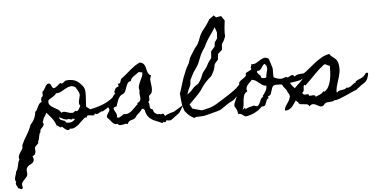

<svg xmlns="http://www.w3.org/2000/svg" viewBox="-307 -1052 3436 1745"><g transform="rotate(-5 1410.5 -179.5)"><path d="M732.4 -239.3Q730.5 -214.8 719.2 -195.3Q708 -175.8 691.4 -160.2Q674.8 -144.5 655.3 -131.8Q635.7 -119.1 617.2 -108.4Q608.4 -112.3 600.1 -107.4Q591.8 -102.5 583 -97.2Q574.2 -91.8 564.9 -89.4Q555.7 -86.9 545.9 -95.7Q538.1 -79.1 526.9 -79.6Q515.6 -80.1 503.4 -82.5Q491.2 -85 480.5 -83.5Q469.7 -82 463.9 -61.5L457 -69.3Q439.5 -58.6 422.9 -41.5Q406.2 -24.4 388.2 -8.8Q370.1 6.8 350.1 16.6Q330.1 26.4 307.6 21.5Q301.8 33.2 291.5 33.2Q281.2 33.2 270.5 26.4Q259.8 19.5 250 10.7Q240.2 2 235.4 -3.9Q230.5 3.9 225.1 2.9Q219.7 2 213.9 -2.4Q208 -6.8 202.1 -11.7Q196.3 -16.6 189.5 -15.6Q175.8 -56.6 153.8 -84.5Q131.8 -112.3 104.5 -141.6Q101.6 -130.9 96.2 -122.1Q90.8 -113.3 85.4 -105Q80.1 -96.7 75.7 -87.9Q71.3 -79.1 70.3 -67.4L64.5 -59.6Q75.2 -43.9 71.8 -33.7Q68.4 -23.4 59.6 -14.6Q50.8 -5.9 43 4.4Q35.2 14.6 37.1 30.3Q30.3 36.1 27.3 46.4Q24.4 56.6 22 68.4Q19.5 80.1 17.1 91.8Q14.6 103.5 8.8 112.3Q11.7 124 6.3 130.4Q1 136.7 -6.3 143.1Q-13.7 149.4 -20.5 157.7Q-27.3 166 -25.4 179.7Q-24.4 189.5 -23.9 189Q-23.4 188.5 -23.4 198.2Q-23.4 211.9 -30.8 225.1Q-38.1 238.3 -53.7 240.2Q-43.9 264.6 -45.9 277.8Q-47.9 291 -56.2 299.3Q-64.5 307.6 -76.2 313Q-87.9 318.4 -98.1 326.2Q-108.4 334 -114.3 347.2Q-120.1 360.4 -116.2 382.8Q-112.3 408.2 -123 421.9Q-133.8 435.5 -146.5 447.8Q-159.2 460 -167.5 474.6Q-175.8 489.3 -166 516.6Q-168.9 528.3 -174.3 530.3Q-179.7 532.2 -185.5 529.8Q-191.4 527.3 -198.2 523.4Q-205.1 519.5 -210.9 519.5Q-210.9 511.7 -214.8 504.9Q-218.8 498 -222.7 491.2Q-226.6 484.4 -227.1 477.5Q-227.5 470.7 -220.7 461.9Q-229.5 453.1 -230 441.4Q-230.5 429.7 -227.1 416.5Q-223.6 403.3 -219.2 390.6Q-214.8 377.9 -213.9 367.2Q-204.1 355.5 -199.7 342.3Q-195.3 329.1 -192.9 314.9Q-190.4 300.8 -187 287.1Q-183.6 273.4 -174.8 261.7Q-181.6 240.2 -175.8 225.1Q-169.9 210 -160.6 197.3Q-151.4 184.6 -143.1 170.4Q-134.8 156.2 -137.7 135.7Q-118.2 89.8 -90.8 46.4Q-63.5 2.9 -45.9 -45.9Q-23.4 -68.4 -9.8 -97.7Q3.9 -127 5.9 -158.2Q18.6 -167 23.9 -179.2Q29.3 -191.4 34.7 -203.1Q40 -214.8 47.9 -225.6Q55.7 -236.3 72.3 -243.2Q68.4 -256.8 69.3 -265.1Q70.3 -273.4 76.2 -287.1Q85 -290 86.4 -296.4Q87.9 -302.7 86.9 -310.1Q85.9 -317.4 85.9 -325.2Q85.9 -333 91.8 -338.9Q95.7 -342.8 96.2 -343.3Q96.7 -343.8 96.7 -343.8Q96.7 -343.8 97.7 -344.2Q98.6 -344.7 101.6 -348.6Q107.4 -356.4 112.3 -366.7Q117.2 -377 123 -385.7Q128.9 -394.5 137.2 -399.9Q145.5 -405.3 159.2 -402.3Q165 -397.5 168.9 -389.6Q172.9 -381.8 176.3 -374Q179.7 -366.2 184.6 -361.3Q189.5 -356.4 198.2 -358.4Q202.1 -358.4 207 -361.3Q219.7 -370.1 231.9 -379.9Q244.1 -389.6 255.9 -400.4Q263.7 -391.6 270 -393.1Q276.4 -394.5 282.7 -399.9Q289.1 -405.3 296.4 -411.1Q303.7 -417 313.5 -418Q355.5 -421.9 386.2 -411.1Q417 -400.4 445.3 -368.2Q450.2 -362.3 456.5 -355Q462.9 -347.7 466.8 -339.8Q474.6 -325.2 476.1 -302.7Q477.5 -280.3 476.1 -255.4Q474.6 -230.5 472.7 -206.5Q470.7 -182.6 470.7 -165L504.9 -137.7Q568.4 -148.4 626 -171.9Q683.6 -195.3 732.4 -239.3ZM418.9 -175.8Q407.2 -192.4 408.7 -208Q410.2 -223.6 414.6 -239.3Q418.9 -254.9 421.9 -270Q424.8 -285.2 417 -300.8Q410.2 -314.5 403.3 -326.2Q396.5 -337.9 388.7 -349.6Q363.3 -365.2 341.8 -360.8Q320.3 -356.4 299.3 -344.7Q278.3 -333 256.8 -320.8Q235.4 -308.6 210 -309.6Q202.1 -298.8 193.4 -291.5Q184.6 -284.2 175.3 -278.3Q166 -272.5 155.8 -267.1Q145.5 -261.7 135.7 -253.9Q127.9 -226.6 139.6 -211.4Q151.4 -196.3 170.9 -185.1Q190.4 -173.8 210.9 -162.1Q231.4 -150.4 240.2 -128.9Q258.8 -138.7 275.4 -134.3Q292 -129.9 308.1 -124.5Q324.2 -119.1 339.4 -119.1Q354.5 -119.1 369.1 -136.7Q378.9 -128.9 386.7 -132.3Q394.5 -135.7 399.9 -143.1Q405.3 -150.4 409.7 -160.2Q414.1 -169.9 418.9 -175.8ZM361.3 -63.5Q356.4 -63.5 350.1 -63Q343.8 -62.5 340.8 -69.3L335 -61.5Q326.2 -58.6 318.4 -62Q310.5 -65.4 301.8 -67.4Q292 -62.5 280.8 -64Q269.5 -65.4 258.3 -70.3Q247.1 -75.2 236.3 -81.1Q225.6 -86.9 216.8 -90.8Q218.8 -74.2 226.1 -68.8Q233.4 -63.5 243.2 -60.5Q252.9 -57.6 262.7 -53.7Q272.5 -49.8 278.3 -36.1Q302.7 -30.3 323.7 -35.6Q344.7 -41 361.3 -63.5Z M1349.6 -102.5Q1335.9 -79.1 1328.6 -64.9Q1321.3 -50.8 1314 -41.5Q1306.6 -32.2 1297.4 -24.9Q1288.1 -17.6 1271.5 -6.8Q1260.7 2.9 1250 9.8Q1241.2 16.6 1232.9 21.5Q1224.6 26.4 1219.7 26.4Q1217.8 26.4 1215.8 25.9Q1213.9 25.4 1211.9 25.4Q1206.1 25.4 1200.7 25.9Q1195.3 26.4 1191.4 18.6Q1188.5 21.5 1186.5 25.4Q1184.6 29.3 1182.6 32.7Q1180.7 36.1 1177.2 38.1Q1173.8 40 1168 38.1L1163.1 32.2L1148.4 44.9Q1121.1 31.2 1096.2 22Q1071.3 12.7 1051.8 0Q1032.2 -12.7 1018.6 -32.7Q1004.9 -52.7 999 -87.9Q994.1 -93.8 988.3 -98.1Q982.4 -102.5 974.6 -100.6Q964.8 -84 951.2 -72.3Q937.5 -60.5 923.8 -46.9Q918.9 -42 916 -36.1Q913.1 -30.3 908.2 -25.4Q900.4 -16.6 889.6 -13.2Q878.9 -9.8 868.2 -6.8Q857.4 -3.9 848.1 2.9Q838.9 9.8 835 26.4Q823.2 19.5 811.5 22.5Q802.7 24.4 793 26.9Q783.2 29.3 773.9 29.8Q764.6 30.3 755.9 27.3Q747.1 24.4 740.2 14.6Q726.6 20.5 714.8 14.2Q703.1 7.8 692.9 -3.4Q682.6 -14.6 672.9 -27.3Q663.1 -40 654.3 -45.9Q648.4 -61.5 654.8 -72.8Q661.1 -84 668.5 -94.2Q675.8 -104.5 678.7 -114.7Q681.6 -125 669.9 -139.6Q679.7 -154.3 687.5 -170.4Q695.3 -186.5 703.6 -202.6Q711.9 -218.8 721.2 -233.9Q730.5 -249 744.1 -259.8Q738.3 -266.6 738.3 -272.9Q738.3 -279.3 741.2 -285.6Q744.1 -292 748 -298.3Q752 -304.7 753.9 -310.5L782.2 -324.2L775.4 -347.7Q786.1 -345.7 791.5 -348.6Q796.9 -351.6 799.3 -357.4Q801.8 -363.3 803.2 -370.6Q804.7 -377.9 807.6 -383.8Q812.5 -392.6 822.3 -396.5Q842.8 -412.1 862.8 -429.7Q882.8 -447.3 902.8 -463.9Q922.9 -480.5 944.3 -495.6Q965.8 -510.7 991.2 -521.5Q1008.8 -518.6 1019 -510.7Q1029.3 -502.9 1034.7 -492.2Q1040 -481.4 1043 -468.3Q1045.9 -455.1 1048.8 -442.4Q1053.7 -425.8 1060.5 -414.1Q1067.4 -402.3 1084 -394.5Q1070.3 -371.1 1073.2 -348.1Q1076.2 -325.2 1079.1 -299.8Q1082 -276.4 1078.6 -253.9Q1075.2 -231.4 1049.8 -213.9Q1047.9 -207 1048.8 -199.2Q1049.8 -191.4 1049.8 -183.6Q1049.8 -175.8 1046.9 -168.9Q1043.9 -162.1 1036.1 -158.2Q1044.9 -147.5 1045.4 -136.7Q1045.9 -126 1046.4 -116.2Q1046.9 -106.4 1051.3 -98.6Q1055.7 -90.8 1072.3 -86.9Q1075.2 -74.2 1077.6 -67.9Q1080.1 -61.5 1083.5 -57.6Q1086.9 -53.7 1092.8 -50.3Q1098.6 -46.9 1108.4 -40Q1116.2 -38.1 1126 -40Q1135.7 -42 1141.6 -34.2Q1146.5 -39.1 1153.3 -39.6Q1160.2 -40 1166 -39.1L1178.7 -17.6Q1189.5 -25.4 1203.1 -31.2Q1216.8 -37.1 1229.5 -41Q1244.1 -44.9 1258.8 -47.9ZM974.6 -436.5Q965.8 -428.7 953.1 -420.9Q940.4 -413.1 928.2 -404.3Q916 -395.5 907.2 -385.3Q898.4 -375 896.5 -361.3Q874 -357.4 865.2 -342.8Q856.4 -328.1 850.6 -310.5Q844.7 -293 837.9 -275.9Q831.1 -258.8 813.5 -249Q807.6 -245.1 802.7 -245.1Q803.7 -245.1 796.9 -241.2Q786.1 -233.4 778.3 -221.7Q770.5 -210 765.1 -196.3Q759.8 -182.6 755.4 -168.5Q751 -154.3 747.1 -142.6Q733.4 -140.6 726.6 -136.7Q719.7 -132.8 718.3 -128.4Q716.8 -124 718.8 -118.2Q720.7 -112.3 724.6 -105.5Q728.5 -99.6 732.9 -91.8Q737.3 -84 740.2 -76.2Q743.2 -68.4 743.7 -60.5Q744.1 -52.7 739.3 -45.9Q752.9 -35.2 765.6 -41.5Q778.3 -47.9 789.1 -55.7Q793 -58.6 797.4 -62Q801.8 -65.4 806.6 -67.4Q829.1 -62.5 847.7 -70.3Q866.2 -78.1 881.8 -91.8Q897.5 -105.5 912.1 -121.1Q926.8 -136.7 941.4 -148.4L933.6 -156.2Q951.2 -161.1 958.5 -169.4Q965.8 -177.7 967.8 -188.5Q969.7 -199.2 967.8 -211.4Q965.8 -223.6 964.8 -237.3Q963.9 -245.1 964.4 -252.4Q964.8 -259.8 967.8 -267.6Q960 -290 965.3 -310.5Q970.7 -331.1 980 -350.1Q989.3 -369.1 998 -388.7Q1006.8 -408.2 1006.8 -429.7Z M1962.9 -320.3Q1963.9 -305.7 1957.5 -292Q1951.2 -278.3 1946.3 -267.6L1915 -234.4L1896.5 -178.7Q1885.7 -170.9 1873.5 -163.6Q1861.3 -156.2 1851.6 -148.4Q1840.8 -139.6 1832.5 -128.9Q1824.2 -118.2 1814.5 -110.4Q1804.7 -102.5 1791.5 -97.2Q1778.3 -91.8 1767.6 -85Q1748 -73.2 1731 -60.5Q1713.9 -47.9 1695.3 -36.1Q1690.4 -34.2 1688 -31.7Q1685.5 -29.3 1680.7 -27.3Q1677.7 -25.4 1655.3 -19.5Q1632.8 -13.7 1606 -6.3Q1579.1 1 1555.7 6.8Q1532.2 12.7 1529.3 12.7Q1511.7 14.6 1493.2 14.6Q1474.6 14.6 1456.1 15.6L1441.4 24.4Q1430.7 16.6 1418 9.8Q1405.3 2.9 1396.5 -4.9Q1386.7 -13.7 1377 -24.9Q1367.2 -36.1 1359.4 -45.9Q1354.5 -59.6 1349.6 -72.8Q1344.7 -85.9 1341.8 -98.6L1336.9 -135.7Q1335 -154.3 1333.5 -171.9Q1332 -189.5 1330.1 -208Q1346.7 -253.9 1359.9 -300.3Q1373 -346.7 1392.6 -391.6Q1397.5 -402.3 1401.9 -413.6Q1406.2 -424.8 1411.1 -435.5Q1417 -447.3 1423.8 -457.5Q1430.7 -467.8 1435.5 -478.5Q1440.4 -490.2 1443.4 -502.4Q1446.3 -514.6 1451.2 -525.4Q1454.1 -531.2 1460.9 -542.5Q1467.8 -553.7 1475.6 -565.9Q1483.4 -578.1 1490.7 -589.8Q1498 -601.6 1502.9 -608.4Q1510.7 -618.2 1518.6 -627Q1526.4 -635.7 1531.2 -646.5Q1541 -663.1 1549.8 -688.5Q1558.6 -713.9 1569.3 -733.4Q1581.1 -754.9 1597.2 -773.9Q1613.3 -793 1627 -813.5Q1641.6 -834 1655.3 -858.4L1698.2 -889.6L1717.8 -870.1L1764.6 -877.9L1793.9 -834Q1792 -819.3 1789.6 -800.8Q1787.1 -782.2 1785.6 -763.2Q1784.2 -744.1 1783.7 -726.1Q1783.2 -708 1785.2 -694.3Q1780.3 -676.8 1771 -657.7Q1761.7 -638.7 1750 -625L1746.1 -572.3L1707 -537.1L1702.1 -487.3L1668.9 -448.2Q1666 -434.6 1663.1 -420.4Q1660.2 -406.2 1655.3 -393.6Q1650.4 -381.8 1643.6 -369.6Q1636.7 -357.4 1629.9 -344.7Q1610.4 -328.1 1589.8 -307.6Q1569.3 -287.1 1552.7 -266.6Q1543.9 -255.9 1536.6 -243.7Q1529.3 -231.4 1521.5 -220.7Q1496.1 -188.5 1466.8 -160.2Q1437.5 -131.8 1409.2 -101.6L1430.7 -63.5Q1451.2 -56.6 1472.7 -50.8Q1494.1 -44.9 1515.6 -40Q1525.4 -42 1538.1 -44.4Q1550.8 -46.9 1564.5 -50.3Q1578.1 -53.7 1591.3 -57.6Q1604.5 -61.5 1613.3 -65.4Q1632.8 -73.2 1658.2 -88.4Q1683.6 -103.5 1701.2 -115.2Q1732.4 -134.8 1764.6 -155.3Q1796.9 -175.8 1826.2 -198.2Q1845.7 -212.9 1867.2 -235.4Q1888.7 -257.8 1907.7 -277.8Q1926.8 -297.9 1941.9 -310.5Q1957 -323.2 1962.9 -320.3ZM1697.3 -782.2Q1676.8 -748 1653.8 -716.3Q1630.9 -684.6 1611.3 -650.4Q1604.5 -638.7 1599.6 -626.5Q1594.7 -614.3 1586.9 -602.5Q1580.1 -591.8 1572.3 -581.1Q1564.5 -570.3 1558.6 -557.6Q1546.9 -535.2 1537.6 -510.3Q1528.3 -485.4 1517.6 -461.9Q1505.9 -438.5 1490.2 -418Q1474.6 -397.5 1461.9 -374L1446.3 -342.8Q1444.3 -337.9 1442.4 -335.4Q1440.4 -333 1438.5 -328.1Q1434.6 -317.4 1434.6 -304.7Q1434.6 -292 1431.6 -281.2Q1428.7 -269.5 1422.9 -258.8Q1417 -248 1412.1 -237.3Q1407.2 -226.6 1404.3 -215.3Q1401.4 -204.1 1397.5 -193.4Q1405.3 -201.2 1414.6 -207.5Q1423.8 -213.9 1432.6 -221.7Q1441.4 -230.5 1449.2 -240.2Q1457 -250 1466.8 -257.8Q1475.6 -265.6 1485.8 -272Q1496.1 -278.3 1505.9 -285.2Q1521.5 -306.6 1533.2 -329.1Q1539.1 -339.8 1543.5 -353.5Q1547.9 -367.2 1554.7 -377.9Q1560.5 -388.7 1569.8 -398.4Q1579.1 -408.2 1585.9 -418.9Q1593.8 -429.7 1599.1 -441.4Q1604.5 -453.1 1611.3 -463.9Q1625 -485.4 1641.6 -504.9L1646.5 -566.4L1681.6 -607.4L1686.5 -644.5L1710.9 -678.7L1713.9 -733.4Z M2501 -306.6Q2504.9 -292 2498 -281.7Q2491.2 -271.5 2480 -263.7Q2468.8 -255.9 2455.6 -249.5Q2442.4 -243.2 2433.6 -235.4Q2389.6 -225.6 2354 -221.2Q2318.4 -216.8 2275.4 -210Q2262.7 -208 2251.5 -210.4Q2240.2 -212.9 2228.5 -211.9Q2221.7 -211.9 2215.8 -212.4Q2210 -212.9 2204.1 -211.9Q2181.6 -210 2174.8 -196.8Q2168 -183.6 2163.6 -166.5Q2159.2 -149.4 2152.8 -134.3Q2146.5 -119.1 2126 -113.3Q2124 -108.4 2127.4 -104.5Q2130.9 -100.6 2132.8 -97.7Q2116.2 -92.8 2110.8 -80.1Q2105.5 -67.4 2101.6 -54.7Q2097.7 -42 2090.3 -33.2Q2083 -24.4 2062.5 -27.3Q2032.2 4.9 1991.2 24.9Q1950.2 44.9 1906.2 50.8Q1898.4 46.9 1891.1 41Q1883.8 35.2 1876.5 30.3Q1869.1 25.4 1860.8 22.9Q1852.5 20.5 1841.8 22.5Q1840.8 2 1833.5 -15.6Q1826.2 -33.2 1814.5 -48.8Q1812.5 -66.4 1818.8 -81.5Q1825.2 -96.7 1832 -111.3Q1838.9 -126 1843.3 -141.1Q1847.7 -156.2 1841.8 -175.8Q1851.6 -181.6 1855 -189.5Q1858.4 -197.3 1859.9 -205.6Q1861.3 -213.9 1864.3 -221.2Q1867.2 -228.5 1877.9 -233.4Q1870.1 -256.8 1880.4 -268.1Q1890.6 -279.3 1905.3 -288.1Q1919.9 -296.9 1932.6 -307.6Q1945.3 -318.4 1942.4 -339.8Q1948.2 -345.7 1956.1 -349.6Q1963.9 -353.5 1971.2 -356.9Q1978.5 -360.4 1985.4 -364.3Q1992.2 -368.2 1998 -375Q1991.2 -379.9 1991.7 -384.8Q1992.2 -389.6 1994.1 -395Q1996.1 -400.4 1998.5 -406.2Q2001 -412.1 1998 -418Q2024.4 -414.1 2044.4 -425.3Q2064.5 -436.5 2082.5 -448.2Q2100.6 -460 2119.1 -464.8Q2137.7 -469.7 2162.1 -453.1Q2164.1 -446.3 2168.5 -433.1Q2172.9 -419.9 2177.2 -406.2Q2181.6 -392.6 2185.5 -379.9Q2189.5 -367.2 2190.4 -361.3Q2190.4 -356.4 2190.4 -345.7Q2190.4 -335 2190.4 -322.8Q2190.4 -310.5 2190.4 -299.8Q2190.4 -289.1 2190.4 -283.2Q2218.8 -266.6 2247.1 -263.2Q2275.4 -259.8 2303.7 -276.4Q2314.5 -266.6 2324.2 -271Q2334 -275.4 2343.3 -281.2Q2352.5 -287.1 2362.3 -287.6Q2372.1 -288.1 2381.8 -271.5Q2395.5 -284.2 2410.2 -287.6Q2424.8 -291 2440.4 -291.5Q2456.1 -292 2471.2 -293.9Q2486.3 -295.9 2501 -306.6ZM2126 -290Q2126 -304.7 2130.9 -321.3Q2135.7 -337.9 2138.7 -354Q2141.6 -370.1 2138.2 -384.8Q2134.8 -399.4 2119.1 -411.1Q2108.4 -405.3 2101.6 -395Q2094.7 -384.8 2087.9 -374.5Q2081.1 -364.3 2071.8 -357.4Q2062.5 -350.6 2047.9 -353.5Q2043 -341.8 2047.9 -334.5Q2052.7 -327.1 2059.6 -320.8Q2066.4 -314.5 2072.8 -307.6Q2079.1 -300.8 2077.1 -290Q2081.1 -287.1 2087.9 -284.7Q2094.7 -282.2 2102.1 -281.7Q2109.4 -281.2 2116.2 -283.2Q2123 -285.2 2126 -290ZM2119.1 -211.9Q2099.6 -211.9 2085.4 -221.2Q2071.3 -230.5 2057.1 -242.2Q2043 -253.9 2027.8 -264.2Q2012.7 -274.4 1991.2 -276.4Q1982.4 -264.6 1970.7 -254.4Q1959 -244.1 1950.2 -232.4Q1941.4 -220.7 1938 -207Q1934.6 -193.4 1942.4 -175.8Q1919.9 -165 1912.1 -145Q1904.3 -125 1901.9 -101.6Q1899.4 -78.1 1897.5 -54.7Q1895.5 -31.2 1884.8 -12.7L1906.2 -27.3Q1910.2 -25.4 1912.6 -21.5Q1915 -17.6 1913.1 -12.7Q1920.9 -20.5 1930.7 -24.9Q1940.4 -29.3 1950.7 -31.7Q1960.9 -34.2 1971.2 -36.1Q1981.4 -38.1 1991.2 -42Q2015.6 -28.3 2026.4 -36.1Q2037.1 -43.9 2043.9 -59.6Q2050.8 -75.2 2058.6 -92.3Q2066.4 -109.4 2084 -113.3L2077.1 -120.1Q2093.8 -140.6 2106.9 -162.6Q2120.1 -184.6 2119.1 -211.9Z M3050.8 -244.1Q3045.9 -213.9 3039.1 -197.8Q3032.2 -181.6 3022 -171.4Q3011.7 -161.1 2996.1 -151.9Q2980.5 -142.6 2959 -125Q2951.2 -119.1 2944.3 -114.3Q2937.5 -109.4 2930.7 -102.5Q2911.1 -96.7 2882.8 -83.5Q2854.5 -70.3 2824.7 -57.1Q2794.9 -43.9 2768.1 -34.2Q2741.2 -24.4 2724.6 -26.4Q2718.8 -18.6 2704.1 -16.6Q2689.5 -14.6 2681.6 -14.6Q2668.9 -14.6 2655.8 -12.7Q2642.6 -10.7 2632.8 -1Q2630.9 1 2630.4 1.5Q2629.9 2 2630.4 2Q2630.9 2 2630.4 2.4Q2629.9 2.9 2627.9 5.9Q2617.2 18.6 2606 19.5Q2594.7 20.5 2584 16.1Q2573.2 11.7 2562 4.9Q2550.8 -2 2539.6 -5.4Q2528.3 -8.8 2516.6 -6.3Q2504.9 -3.9 2493.2 9.8Q2486.3 -7.8 2471.7 -10.7Q2457 -13.7 2441.9 -14.2Q2426.8 -14.6 2413.1 -17.1Q2399.4 -19.5 2394.5 -35.2V-36.1L2374 -53.7L2371.1 -50.8Q2366.2 -45.9 2363.3 -40Q2360.4 -34.2 2356.4 -29.3Q2348.6 -17.6 2339.8 -6.3Q2331.1 4.9 2319.8 13.2Q2308.6 21.5 2295.9 25.9Q2283.2 30.3 2268.6 28.3Q2268.6 4.9 2281.7 -14.6Q2294.9 -34.2 2307.1 -53.2Q2319.3 -72.3 2322.8 -92.3Q2326.2 -112.3 2306.6 -134.8Q2305.7 -148.4 2294.4 -161.6Q2283.2 -174.8 2273.4 -188Q2263.7 -201.2 2262.2 -213.9Q2260.7 -226.6 2279.3 -239.3Q2270.5 -241.2 2267.6 -246.1Q2267.6 -251 2270 -256.3Q2272.5 -261.7 2274.4 -266.6Q2280.3 -266.6 2286.6 -269Q2293 -271.5 2298.3 -272.9Q2303.7 -274.4 2308.1 -272.9Q2312.5 -271.5 2316.4 -263.7Q2319.3 -257.8 2321.3 -251Q2323.2 -244.1 2326.2 -237.3Q2334 -217.8 2345.7 -200.7Q2357.4 -183.6 2372.1 -168.9L2375 -166Q2375 -167 2378.9 -170.9Q2382.8 -174.8 2387.7 -179.2Q2392.6 -183.6 2396.5 -187.5Q2400.4 -191.4 2402.3 -193.4Q2414.1 -204.1 2424.8 -213.9Q2435.5 -223.6 2443.8 -233.9Q2452.1 -244.1 2456.5 -257.3Q2460.9 -270.5 2460.9 -288.1Q2491.2 -308.6 2520.5 -333.5Q2549.8 -358.4 2580.1 -381.8Q2610.4 -405.3 2643.1 -423.8Q2675.8 -442.4 2713.9 -449.2Q2722.7 -433.6 2734.4 -424.8Q2746.1 -416 2757.3 -407.2Q2768.6 -398.4 2777.8 -385.7Q2787.1 -373 2791 -350.6Q2798.8 -308.6 2791.5 -271.5Q2784.2 -234.4 2770.5 -194.3Q2762.7 -170.9 2756.3 -146.5Q2750 -122.1 2750 -96.7L2756.8 -94.7Q2765.6 -106.4 2776.9 -109.4Q2788.1 -112.3 2799.8 -113.3Q2811.5 -114.3 2822.8 -116.7Q2834 -119.1 2841.8 -130.9Q2854.5 -126 2865.7 -130.4Q2877 -134.8 2887.7 -142.6Q2898.4 -150.4 2909.2 -159.2Q2919.9 -168 2931.6 -170.9L2930.7 -178.7Q2948.2 -190.4 2960.9 -195.3Q2973.6 -200.2 2984.4 -205.1Q2995.1 -210 3005.9 -218.8Q3016.6 -227.5 3030.3 -248Q3035.2 -250 3041.5 -249.5Q3047.9 -249 3050.8 -244.1ZM2710 -340.8Q2705.1 -342.8 2699.7 -344.2Q2694.3 -345.7 2689.5 -348.6Q2680.7 -354.5 2672.9 -357.4Q2665 -360.4 2654.3 -355.5V-353.5H2653.3Q2603.5 -315.4 2561 -270Q2518.6 -224.6 2471.7 -181.6L2462.9 -190.4Q2456.1 -181.6 2455.6 -171.9Q2455.1 -162.1 2455.1 -153.3Q2455.1 -144.5 2453.1 -136.7Q2451.2 -128.9 2441.4 -122.1L2438.5 -120.1Q2442.4 -106.4 2449.7 -103Q2457 -99.6 2465.3 -100.1Q2473.6 -100.6 2481.4 -101.6Q2489.3 -102.5 2494.1 -98.6Q2497.1 -96.7 2498 -92.8Q2499 -88.9 2499 -85.9Q2503.9 -85.9 2509.3 -85.9Q2514.6 -85.9 2520.5 -86.9Q2531.2 -88.9 2543.5 -87.4Q2555.7 -85.9 2557.6 -72.3Q2577.1 -80.1 2597.7 -88.9Q2618.2 -97.7 2630.9 -117.2L2637.7 -110.4Q2638.7 -110.4 2639.2 -110.8Q2639.6 -111.3 2640.6 -111.3Q2665 -126 2679.2 -154.3Q2693.4 -182.6 2700.2 -215.8Q2707 -249 2708.5 -282.2Q2710 -315.4 2710 -340.8Z"/></g></svg>

Font: Homemade Apple
Style: Regular
Weight: 400
Version: Version 1.001